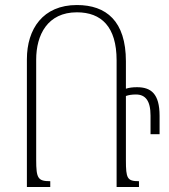

<svg xmlns="http://www.w3.org/2000/svg" viewBox="-20 -744 671 764"><path d="M180 0V-23C131 -23 124 -34 124 -108V-507C124 -605 169 -695 286 -695C383 -695 444 -638 444 -504V0H533V-23C486 -23 481 -34 481 -107V-362C492 -366 505 -368 521 -368C558 -368 579 -344 579 -284V-210H615V-283C615 -371 581 -397 525 -397C507 -397 493 -395 481 -391V-500C481 -660 403 -724 286 -724C151 -724 87 -629 87 -508V0Z"/></svg>

Font: Noto Serif Armenian Condensed ExtraLight
Style: Regular
Weight: 200
Width: 3
Designer: Monotype Design Team
Foundry: Monotype Imaging Inc.
Version: Version 2.008